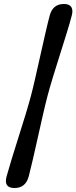

<svg xmlns="http://www.w3.org/2000/svg" viewBox="-20 -791 384 966"><path d="M135.5 -308Q146 -347.5 158.2 -401.8Q170.5 -456 183.5 -514Q196.5 -572 208.5 -624.5Q220.5 -677 230 -712.5Q245.5 -771 301.5 -771Q329 -771 338.8 -755.5Q348.5 -740 341 -712.5Q332 -678 316 -626Q300 -574 281.5 -515.8Q263 -457.5 246.2 -402.8Q229.5 -348 219 -308Q208.5 -268 196 -213.2Q183.5 -158.5 170.5 -100.2Q157.5 -42 145.5 10.2Q133.5 62.5 124.5 97Q108.5 155 53 155Q-2.5 155 13 97Q23 61 39 8.5Q55 -44 73.5 -102Q92 -160 108.5 -214.2Q125 -268.5 135.5 -308Z"/></svg>

Font: Fraunces 9pt SuperSoft
Style: Bold Italic
Weight: 700
Italic angle: -16°
Version: Version 1.000;[b76b70a41]